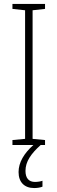

<svg xmlns="http://www.w3.org/2000/svg" viewBox="-20 -734 291 972"><path d="M109 131C109 84 137 44 186 0H208V-25L145 -31V-682L208 -689V-714H43V-689L107 -682V-31L43 -25V0H149C102 42 74 88 74 137C74 189 104 218 153 218C171 218 185 215 195 211V181C188 184 172 187 157 187C126 187 109 168 109 131Z"/></svg>

Font: Noto Sans Ethiopic Condensed ExtraLight
Style: Regular
Weight: 200
Width: 3
Designer: Monotype Design Team
Foundry: Monotype Imaging Inc.
Version: Version 2.102